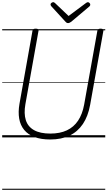

<svg xmlns="http://www.w3.org/2000/svg" viewBox="-20 -1256 982 1755"><path d="M439 19Q355 19 295.5 -3.5Q236 -26 201 -68.5Q166 -111 155.5 -171.5Q145 -232 158 -307L277 -975Q278 -985 284.5 -989.5Q291 -994 307 -994Q321 -994 327.5 -989.5Q334 -985 332 -974L212 -303Q197 -218 216 -158Q235 -98 291 -66.5Q347 -35 440 -35Q528 -35 591 -64.5Q654 -94 693.5 -153Q733 -212 749 -299L870 -975Q872 -985 878.5 -989.5Q885 -994 900 -994Q929 -994 925 -974L804 -298Q785 -193 737.5 -122.5Q690 -52 615.5 -16.5Q541 19 439 19ZM783 -1236Q791 -1236 798 -1229Q805 -1222 805 -1214Q805 -1209 803.5 -1205.5Q802 -1202 798 -1198L631 -1057Q623 -1052 616.5 -1048.5Q610 -1045 602 -1045Q594 -1045 588.5 -1048.5Q583 -1052 578 -1058L448 -1200Q445 -1204 443.5 -1208Q442 -1212 442 -1215Q442 -1224 450.5 -1230Q459 -1236 466 -1236Q472 -1236 475.5 -1233.5Q479 -1231 484 -1227L607 -1110L764 -1227Q770 -1231 774 -1233.5Q778 -1236 783 -1236ZM0 469H942V479H0ZM0 -20H942V0H0ZM0 -505H942V-500H0ZM0 -989H942V-979H0Z"/></svg>

Font: Playwrite DE VA Guides
Style: Regular
Weight: 400
Designer: Veronika Burian, José Scaglione
Foundry: TypeTogether
Version: Version 1.003